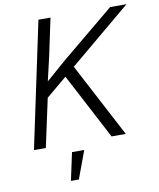

<svg xmlns="http://www.w3.org/2000/svg" viewBox="-96 -773 871 1050"><g transform="rotate(-10 339.5 -248.5)"><path d="M42 0 190 -698H257L213 -491L182 -357L291 -452L588 -698H679L166 -269L108 0ZM473 0 263 -400 321 -439 552 0ZM212 201 245 47H313L256 201Z"/></g></svg>

Font: Azeret Mono Thin ExtraLight
Style: Italic
Weight: 250
Italic angle: -12°
Version: Version 1.002